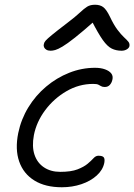

<svg xmlns="http://www.w3.org/2000/svg" viewBox="-20 -781 566 810"><path d="M241 9Q171 9 125 -19.5Q79 -48 61 -99.5Q43 -151 57 -220Q69 -278 99.5 -328Q130 -378 174.5 -415.5Q219 -453 272 -474Q325 -495 381 -495Q405 -495 423 -488.5Q441 -482 449.5 -471Q458 -460 454 -444Q451 -431 443 -422.5Q435 -414 422 -414Q412 -414 406.5 -417.5Q401 -421 394.5 -424Q388 -427 373 -427Q313 -427 260 -396Q207 -365 170.5 -316Q134 -267 123 -211Q114 -163 125.5 -128.5Q137 -94 165.5 -75Q194 -56 234 -56Q280 -56 307 -66.5Q334 -77 349.5 -90Q365 -103 374.5 -113.5Q384 -124 395 -124Q412 -124 417.5 -117.5Q423 -111 420 -94Q414 -64 388 -40.5Q362 -17 323.5 -4Q285 9 241 9ZM194 -567Q183 -567 176 -571Q169 -575 166 -581.5Q163 -588 165 -595Q166 -602 172.5 -609.5Q179 -617 199 -633.5Q219 -650 261 -682Q298 -710 316.5 -727.5Q335 -745 348 -753Q361 -761 381 -761Q402 -761 415.5 -751Q429 -741 444 -710Q460 -676 475.5 -655.5Q491 -635 503 -624Q515 -613 521.5 -605Q528 -597 526 -586Q524 -578 514.5 -572.5Q505 -567 493 -567Q470 -567 451.5 -576Q433 -585 413.5 -612.5Q394 -640 366 -695L383 -696Q330 -649 296.5 -622.5Q263 -596 243.5 -584.5Q224 -573 213 -570Q202 -567 194 -567Z"/></svg>

Font: Shantell Sans Light
Style: Italic
Weight: 300
Italic angle: -11°
Designer: Stephen Nixon, Anya Danilova, Shantell Martin
Foundry: Arrow Type
Version: Version 1.008;[ac192a2d6]